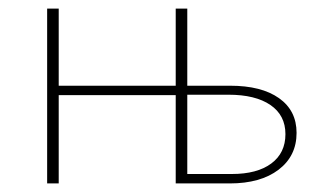

<svg xmlns="http://www.w3.org/2000/svg" viewBox="-20 -428 739 448"><path d="M672 -118Q672 -64 630 -32Q588 0 516 0H390V-206H117V0H90V-408H117V-228H390V-408H417V-228H517Q590 -228 631 -199Q672 -170 672 -118ZM646 -115Q646 -159 611 -183Q576 -207 513 -207H417V-22H521Q580 -22 613 -46.5Q646 -71 646 -115Z"/></svg>

Font: Ysabeau Infant Extralight
Style: Regular
Weight: 200
Designer: Christian Thalmann (Catharsis Fonts)
Version: Version 0.003